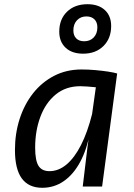

<svg xmlns="http://www.w3.org/2000/svg" viewBox="-20 -886 638 912"><path d="M373 0 396 -191.5 438.5 -494.5 456.5 -520 536.5 -537 465 0ZM181 6Q116 6 83.5 -38.5Q51 -83 51 -173.5Q51 -251.5 73.2 -320.8Q95.5 -390 137 -442.8Q178.5 -495.5 237 -525.8Q295.5 -556 367.5 -556Q400 -556 433.2 -553Q466.5 -550 494 -545.8Q521.5 -541.5 536.5 -537L508.5 -460Q501.5 -462.5 482.8 -465.5Q464 -468.5 440.5 -471Q417 -473.5 395.5 -475Q374 -476.5 361.5 -476.5Q292.5 -476.5 244.5 -437Q196.5 -397.5 171.8 -331.2Q147 -265 147 -184.5Q147 -124 162.8 -98.5Q178.5 -73 215 -73Q258 -73 295.8 -104.5Q333.5 -136 364.5 -196.5Q395.5 -257 417.5 -344.5L427 -311L408.5 -260.5Q393 -177 361 -117.2Q329 -57.5 283.2 -25.8Q237.5 6 181 6ZM375 -631Q322 -631 291.8 -659.2Q261.5 -687.5 261.5 -735.5Q261.5 -794.5 298.2 -830.2Q335 -866 395.5 -866Q448 -866 478 -838.2Q508 -810.5 508 -762.5Q508 -703.5 471.2 -667.2Q434.5 -631 375 -631ZM380 -690Q408 -690 425.2 -708.2Q442.5 -726.5 442.5 -756Q442.5 -780.5 428.5 -794.2Q414.5 -808 390.5 -808Q363 -808 345.8 -789.8Q328.5 -771.5 328.5 -741.5Q328.5 -717.5 342 -703.8Q355.5 -690 380 -690Z"/></svg>

Font: Spline Sans Mono
Style: Italic
Weight: 400
Italic angle: -4°
Monospace: yes
Designer: Eben Sorkin, Mirko Velimirovic
Foundry: Sorkin Type
Version: Version 1.004